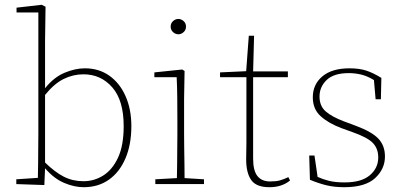

<svg xmlns="http://www.w3.org/2000/svg" viewBox="-20 -768 1681 801"><path d="M48 0V-20L138 -26Q139 -52 139 -85Q139 -118 139.5 -151Q140 -184 140 -210V-716H49V-736L154 -748L170 -740L168 -598V-400Q205 -446 249.5 -464.5Q294 -483 334 -483Q393 -483 436.5 -452Q480 -421 504 -366.5Q528 -312 528 -242Q528 -165 503.5 -107.5Q479 -50 434.5 -18.5Q390 13 329 13Q290 13 247.5 -5Q205 -23 168 -66L165 4ZM328 -458Q285 -458 245.5 -438.5Q206 -419 168 -372V-90Q209 -50 246 -31Q283 -12 328 -12Q373 -12 411 -36Q449 -60 472.5 -110.5Q496 -161 496 -242Q496 -349 448.5 -403.5Q401 -458 328 -458Z M628 0V-20L718 -25Q719 -51 719 -84.5Q719 -118 719.5 -151Q720 -184 720 -210V-259Q720 -312 719.5 -360Q719 -408 717 -446H624V-466L740 -478L750 -472L748 -356V-210Q748 -184 748.5 -150.5Q749 -117 749.5 -84Q750 -51 750 -25L831 -20V0ZM724 -625Q712 -625 702 -634Q692 -643 692 -657Q692 -671 702 -680Q712 -689 724 -689Q736 -689 746 -680Q756 -671 756 -657Q756 -643 746 -634Q736 -625 724 -625Z M1104 13Q1049 13 1028 -17Q1007 -47 1007 -103Q1007 -124 1007.5 -139Q1008 -154 1008 -174V-446H898V-466L1007 -471L1018 -619H1040L1036 -470H1181V-446H1036V-106Q1036 -56 1054 -33.5Q1072 -11 1107 -11Q1132 -11 1148 -15.5Q1164 -20 1183 -29L1190 -15Q1156 13 1104 13Z M1416 13Q1375 13 1342 5Q1309 -3 1273 -18L1270 -119H1292L1305 -30Q1327 -20 1353 -13.5Q1379 -7 1418 -7Q1488 -7 1523 -37Q1558 -67 1558 -111Q1558 -148 1535.5 -171.5Q1513 -195 1450 -217L1403 -234Q1350 -254 1317.5 -283.5Q1285 -313 1285 -362Q1285 -416 1325 -449.5Q1365 -483 1438 -483Q1479 -483 1508 -473.5Q1537 -464 1571 -443L1569 -354H1547L1540 -434Q1512 -451 1486.5 -457Q1461 -463 1435 -463Q1373 -463 1343 -434.5Q1313 -406 1313 -365Q1313 -326 1338.5 -303.5Q1364 -281 1414 -262L1465 -243Q1532 -218 1559 -189Q1586 -160 1586 -115Q1586 -63 1545 -25Q1504 13 1416 13Z"/></svg>

Font: Source Serif 4 ExtraLight
Style: Regular
Weight: 200
Designer: Frank Grießhammer
Foundry: Adobe
Version: Version 4.005;hotconv 1.1.0;makeotfexe 2.6.0